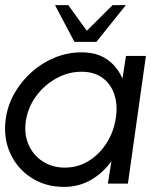

<svg xmlns="http://www.w3.org/2000/svg" viewBox="-27 -719 652 752"><path d="M466.5 -500H544.5L474 0H395.5L409.5 -88Q377.5 -42.5 330 -14.8Q282.5 13 224 13Q151 13 95.5 -23Q40 -59 12.8 -119.2Q-14.5 -179.5 -4.5 -253Q3 -307 30 -354.2Q57 -401.5 97.8 -437.5Q138.5 -473.5 188.5 -493.8Q238.5 -514 292.5 -514Q353.5 -514 393.5 -485.5Q433.5 -457 452.5 -411ZM226.5 -62.5Q277.5 -62.5 319.2 -88Q361 -113.5 388.8 -156Q416.5 -198.5 425.5 -250Q435 -302.5 422 -345.2Q409 -388 376 -413Q343 -438 292.5 -438Q241 -438 194.8 -412.8Q148.5 -387.5 116.2 -344.8Q84 -302 75 -250Q66 -197.5 83.8 -155Q101.5 -112.5 139.2 -87.5Q177 -62.5 226.5 -62.5ZM264.5 -555 188.5 -699H240.5L313 -598.5L414 -699H466L350.5 -555Z"/></svg>

Font: Urbanist
Style: Italic
Weight: 400
Italic angle: -8°
Designer: Corey Hu
Foundry: Corey Hu
Version: Version 1.330; ttfautohint (v1.8.4.7-5d5b)